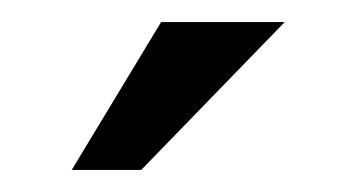

<svg xmlns="http://www.w3.org/2000/svg" viewBox="-20 -640 323 174"><path d="M238 -620 108 -486H45L126 -620Z"/></svg>

Font: Reem Kufi
Style: Regular
Weight: 400
Designer: Khaled Hosny
Version: Version 1.6